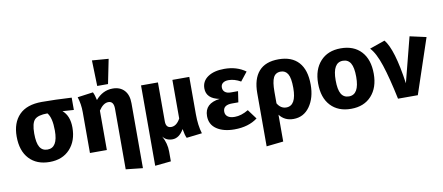

<svg xmlns="http://www.w3.org/2000/svg" viewBox="-85 -1190 4077 1767"><g transform="rotate(-10 1953.0 -307.0)"><path d="M593 -531V-416L488 -423Q552 -369 552 -259Q552 -135 482 -59Q412 17 292 17Q171 17 101.5 -57.5Q32 -132 32 -266Q32 -394 103 -467Q174 -540 315 -540Q438 -540 593 -531ZM292 -99Q388 -99 388 -259Q388 -380 348 -427H347Q260 -427 228 -394.5Q196 -362 196 -265Q196 -178 219.5 -138.5Q243 -99 292 -99Z M944 -596H843L836 -836L990 -824ZM978 -548Q1047 -548 1086.5 -505.5Q1126 -463 1126 -385V222L968 205V-361Q968 -432 918 -432Q870 -432 828 -368V0H670V-382Q670 -457 648 -525L794 -545Q809 -515 818 -469Q885 -548 978 -548Z M1716 0 1571 17Q1557 -12 1548 -69Q1504 8 1440 8Q1382 8 1351 -34Q1390 37 1390 113V205L1241 220V-531H1399V-167Q1399 -106 1449 -106Q1499 -106 1534 -170V-531H1692V-182Q1692 -78 1716 0Z M2021 -548Q2138 -548 2220 -488L2155 -406Q2097 -439 2042 -439Q2009 -439 1989.5 -424.5Q1970 -410 1970 -383Q1970 -356 1989 -340Q2008 -324 2044 -324H2111L2096 -222H2037Q1953 -222 1953 -160Q1953 -130 1975.5 -113Q1998 -96 2041 -96Q2102 -96 2169 -136L2235 -47Q2150 17 2019 17Q1916 17 1853 -25.5Q1790 -68 1790 -147Q1790 -266 1932 -283Q1810 -307 1810 -402Q1810 -470 1867.5 -509Q1925 -548 2021 -548Z M2780 -267Q2780 -144 2723 -63.5Q2666 17 2570 17Q2487 17 2440 -46V205L2282 222V-275Q2282 -408 2343.5 -478Q2405 -548 2528 -548Q2651 -548 2715.5 -476.5Q2780 -405 2780 -267ZM2523 -99Q2617 -99 2617 -265Q2617 -358 2594.5 -395.5Q2572 -433 2529 -433Q2480 -433 2460 -392.5Q2440 -352 2440 -260V-152Q2471 -99 2523 -99Z M3109 -548Q3231 -548 3300 -473.5Q3369 -399 3369 -265Q3369 -136 3299.5 -59.5Q3230 17 3109 17Q2988 17 2918.5 -57.5Q2849 -132 2849 -266Q2849 -395 2918.5 -471.5Q2988 -548 3109 -548ZM3109 -432Q3013 -432 3013 -266Q3013 -179 3036.5 -139Q3060 -99 3109 -99Q3205 -99 3205 -265Q3205 -352 3181.5 -392Q3158 -432 3109 -432Z M3519 -548Q3599 -452 3645 -127L3753 -547L3906 -513L3734 0H3549Q3507 -200 3466.5 -323Q3426 -446 3376 -498Z"/></g></svg>

Font: Fira Sans
Style: Bold
Weight: 700
Designer: bBox Type GmbH & Carrois Corporate GbR & Edenspiekermann AG
Foundry: bBox Type GmbH & Carrois Corporate GbR & Edenspiekermann AG
Version: Version 4.301;PS 004.301;hotconv 1.0.88;makeotf.lib2.5.64775